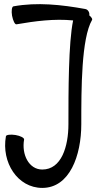

<svg xmlns="http://www.w3.org/2000/svg" viewBox="-20 -875 511 940"><path d="M61 -756C153 -772 246 -784 338 -775C315 -665 315 -426 315 -267C315 -158 281 -45 187 -45C121 -45 85 -119 98 -192C99 -200 80 -210 56 -214C31 -218 10 -215 9 -208C-14 -80 66 45 187 45C321 45 378 -113 378 -267C378 -441 378 -687 431 -778C433 -782 428 -791 417 -800C420 -813 411 -829 397 -831C281 -852 162 -865 46 -844C38 -843 35 -822 39 -798C44 -773 53 -754 61 -756Z"/></svg>

Font: Nupuram
Style: Regular
Weight: 400
Designer: Santhosh Thottingal (santhosh.thottingal@gmail.com)
Foundry: SMC
Version: Version 1.000